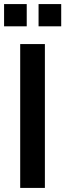

<svg xmlns="http://www.w3.org/2000/svg" viewBox="-27 -921 320 941"><path d="M72 0V-705H193V0ZM162 -792V-901H273V-792ZM-7 -792V-901H104V-792Z"/></svg>

Font: Nunito Sans 10pt Condensed
Style: Bold
Weight: 700
Width: 3
Designer: Vernon Adams
Foundry: Vernon Adams
Version: Version 3.101;gftools[0.9.27]